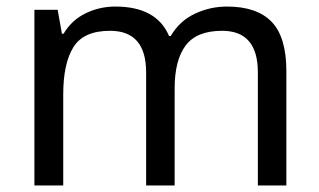

<svg xmlns="http://www.w3.org/2000/svg" viewBox="-20 -566 975 586"><path d="M673 -546Q764 -546 809 -499.5Q854 -453 854 -349V0H767V-345Q767 -472 658 -472Q580 -472 546.5 -427Q513 -382 513 -296V0H426V-345Q426 -472 316 -472Q235 -472 204 -422Q173 -372 173 -278V0H85V-536H156L169 -463H174Q199 -505 241.5 -525.5Q284 -546 332 -546Q458 -546 496 -456H501Q528 -502 574.5 -524Q621 -546 673 -546Z"/></svg>

Font: Noto Sans Tifinagh Rhissa Ixa
Style: Regular
Weight: 400
Designer: JamraPatel
Foundry: JamraPatel LLC
Version: Version 2.006; ttfautohint (v1.8.4.7-5d5b)